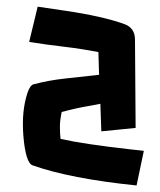

<svg xmlns="http://www.w3.org/2000/svg" viewBox="-20 -527 486 582"><path d="M394 35.2Q192.9 14.6 78.6 -25.9Q57.6 -33.7 50.8 -115.7Q44.9 -190.9 63.5 -246.1Q71.3 -269 82 -271.5Q127.9 -283.7 178.7 -289.1L280.3 -300.3L278.3 -369.1Q225.1 -379.4 172.6 -385.5Q120.1 -391.6 68.4 -399.9L94.2 -506.8L176.8 -494.6Q290 -478 356.9 -454.1Q389.2 -442.4 389.2 -406.7L391.1 -139.2L287.1 -128.9L284.2 -212.4L256.3 -207Q209.5 -199.2 167 -187.5Q161.6 -161.6 161.6 -144.5Q161.6 -119.6 163.6 -106Q232.4 -90.3 376 -74.2L416 -69.8Z"/></svg>

Font: Passero One
Style: Regular
Weight: 400
Designer: Viktoriya Grabowska
Foundry: Viktoriya Grabowska
Version: Version 1.003